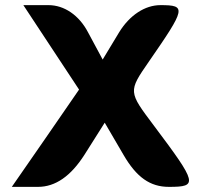

<svg xmlns="http://www.w3.org/2000/svg" viewBox="-20 -778 783 748"><path d="M288 -429C201 -303 114 -176 26 -50H128C196 -50 256 -92 309 -175L388 -300L461 -175C512 -87 565 -50 638 -50C752 -50 749 -63 580 -288C480 -421 479 -421 560 -538C704 -746 707 -758 605 -758C545 -758 485 -719 444 -652L380 -546L323 -652C288 -719 230 -758 169 -758H71C143 -648 216 -539 288 -429Z"/></svg>

Font: Hussar Skorodowane
Style: Bold
Weight: 700
Foundry: Cannot Into Space Fonts
Version: Version 0.892